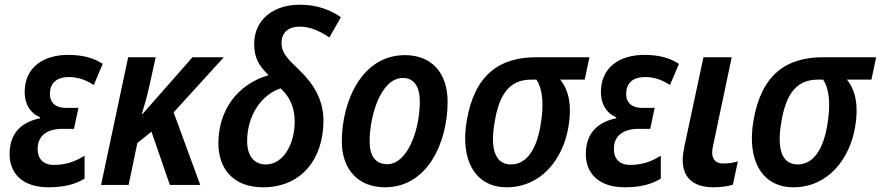

<svg xmlns="http://www.w3.org/2000/svg" viewBox="-20 -785 3739 815"><path d="M186 10C249 10 300 -2 339 -27V-124C300 -100 261 -85 209 -85C160 -85 137 -115 140 -160C143 -212 184 -238 243 -238H294L313 -327H261C212 -327 190 -353 192 -391C194 -436 225 -458 272 -458C313 -458 348 -444 378 -424L416 -514C376 -540 330 -552 269 -552C167 -552 89 -502 85 -403C82 -345 108 -305 150 -287V-283C77 -268 25 -226 21 -142C16 -51 74 10 186 10Z M409 0H526L563 -178L623 -226L701 0H830L717 -308L930 -542H797L585 -301H582C593 -337 605 -379 613 -416L641 -542H524Z M1096 10C1263 10 1353 -114 1353 -273C1353 -361 1311 -430 1250 -488C1201 -535 1175 -560 1175 -603C1175 -647 1205 -672 1252 -672C1297 -672 1338 -653 1378 -626L1427 -712C1385 -741 1329 -765 1253 -765C1140 -765 1059 -702 1059 -598C1059 -539 1079 -506 1120 -466C985 -426 907 -315 907 -176C907 -74 966 10 1096 10ZM1108 -87C1056 -87 1029 -127 1029 -186C1029 -291 1086 -381 1171 -410C1211 -374 1231 -327 1231 -268C1231 -182 1188 -87 1108 -87Z M1614 10C1796 10 1880 -182 1880 -353C1880 -477 1811 -551 1699 -551C1514 -551 1431 -352 1431 -185C1431 -64 1502 10 1614 10ZM1624 -88C1575 -88 1549 -122 1549 -184C1549 -295 1597 -454 1690 -454C1742 -454 1762 -411 1762 -356C1762 -227 1707 -88 1624 -88Z M2131 10C2276 10 2370 -108 2393 -247C2407 -329 2398 -398 2358 -447H2462L2482 -542H2256C2101 -542 1994 -469 1961 -271C1933 -107 1996 10 2131 10ZM2149 -87C2080 -87 2061 -156 2079 -263C2100 -398 2152 -447 2235 -447H2257C2286 -403 2288 -335 2275 -256C2259 -156 2218 -87 2149 -87Z M2632 10C2695 10 2746 -2 2785 -27V-124C2746 -100 2707 -85 2655 -85C2606 -85 2583 -115 2586 -160C2589 -212 2630 -238 2689 -238H2740L2759 -327H2707C2658 -327 2636 -353 2638 -391C2640 -436 2671 -458 2718 -458C2759 -458 2794 -444 2824 -424L2862 -514C2822 -540 2776 -552 2715 -552C2613 -552 2535 -502 2531 -403C2528 -345 2554 -305 2596 -287V-283C2523 -268 2471 -226 2467 -142C2462 -51 2520 10 2632 10Z M3009 10C3039 10 3069 6 3091 -1L3112 -100C3092 -94 3074 -91 3052 -91C3023 -91 3003 -103 3003 -139C3003 -148 3005 -159 3008 -172L3086 -542H2966L2885 -163C2881 -142 2878 -124 2878 -106C2878 -34 2919 10 3009 10Z M3348 10C3493 10 3587 -108 3610 -247C3624 -329 3615 -398 3575 -447H3679L3699 -542H3473C3318 -542 3211 -469 3178 -271C3150 -107 3213 10 3348 10ZM3366 -87C3297 -87 3278 -156 3296 -263C3317 -398 3369 -447 3452 -447H3474C3503 -403 3505 -335 3492 -256C3476 -156 3435 -87 3366 -87Z"/></svg>

Font: Noto Sans SemiCondensed SemiBold
Style: Italic
Weight: 600
Width: 4
Italic angle: -12°
Designer: Monotype Design Team
Foundry: Monotype Imaging Inc.
Version: Version 2.013